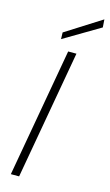

<svg xmlns="http://www.w3.org/2000/svg" viewBox="-137 -960 576 1008"><g transform="rotate(15 150.5 -456.0)"><path d="M34 0 158 -700H203L79 0ZM105 -753 104 -789 298 -912 301 -869Z"/></g></svg>

Font: DM Sans ExtraLight
Style: Italic
Weight: 250
Italic angle: -10°
Designer: Colophon Foundry, Jonny Pinhorn
Foundry: Colophon Foundry
Version: Version 4.004;gftools[0.9.30]